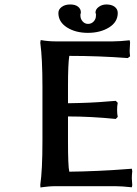

<svg xmlns="http://www.w3.org/2000/svg" viewBox="-20 -833 612 859"><path d="M284.2 -202.1Q284.2 -88.9 290 -64.9Q348.6 -65.4 418.5 -68.6Q488.3 -71.8 529.3 -75.2L569.8 -78.1L571.8 -66.9Q569.8 -51.3 569.8 -35.2Q569.8 -24.9 570.8 -18.1Q570.8 -16.6 571.3 -12Q571.8 -7.3 571.8 -4.9L569.8 4.9Q524.9 0 496.1 0H227.1Q212.4 0 195.8 1.5Q179.2 2.9 169.9 4.4L161.1 5.9L160.2 -5.9Q169.9 -72.3 169.9 -202.1V-445.8Q169.9 -571.8 160.2 -642.1L162.1 -653.8Q194.8 -647.9 227.1 -647.9H485.8Q515.1 -647.9 560.1 -652.8L562 -643.1Q560.1 -614.7 560.1 -606Q560.1 -596.7 562 -581.1L551.8 -573.2Q421.4 -583 290 -583Q284.2 -547.4 284.2 -445.8V-371.1Q390.6 -372.6 459 -378.9Q463.9 -379.4 478.8 -380.4Q493.7 -381.3 498 -381.8L506.8 -373Q503.9 -359.9 503.9 -341.8Q503.9 -323.2 506.8 -310.1L498 -300.8Q386.7 -312 284.2 -312ZM506.8 -774.9Q506.8 -734.4 467.8 -710.2Q428.7 -686 373 -686Q317.9 -686 279.5 -710.4Q241.2 -734.9 241.2 -774.9Q241.2 -791 256.1 -802Q271 -813 293.9 -813Q316.9 -813 329.3 -803Q341.8 -793 341.8 -777.8Q341.8 -773.9 339.8 -769V-763.2Q339.8 -748.5 349.6 -737.3Q359.4 -726.1 374 -726.1Q388.7 -726.1 398.9 -736.8Q409.2 -747.6 409.2 -762.2V-769H410.2Q407.2 -773.9 407.2 -776.9Q407.2 -791.5 421.9 -802.2Q436.5 -813 456.1 -813Q479.5 -813 493.2 -802.5Q506.8 -792 506.8 -774.9Z"/></svg>

Font: Linear Smooth
Style: Bold
Weight: 700
Designer: Philipp H. Poll, Flanker
Foundry: Philipp H. Poll, reworked by Flanker
Version: Version 1.061 | FøM Fix